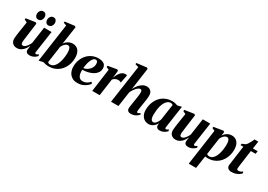

<svg xmlns="http://www.w3.org/2000/svg" viewBox="15 -1929 4596 3295"><g transform="rotate(30 2313.0 -281.5)"><path d="M158.5 11.5Q124.5 11.5 98.2 -2Q72 -15.5 56.8 -40.8Q41.5 -66 41 -101.5Q41 -117.5 43 -138.2Q45 -159 47.8 -182.5Q50.5 -206 54 -229Q57.5 -252 60.5 -272L89 -454.5L33 -482L37.5 -508L220.5 -535L242.5 -519.5L211.5 -285.5Q209 -264.5 205.8 -241.2Q202.5 -218 199.8 -195.8Q197 -173.5 195 -156.2Q193 -139 193 -130Q193 -112 196.5 -100.2Q200 -88.5 208.2 -82.8Q216.5 -77 231 -77Q252.5 -77 273.8 -94.8Q295 -112.5 313.5 -139.8Q332 -167 345 -195.5L393 -526H540.5L478 -94.5Q476 -77.5 481.8 -69.8Q487.5 -62 496.5 -62Q505.5 -62 516.8 -67.8Q528 -73.5 541.5 -86L554 -59Q543 -44 522 -27.8Q501 -11.5 472.8 -0.2Q444.5 11 411.5 11Q372.5 11 353.8 -5.2Q335 -21.5 333.5 -49Q333.5 -53.5 334.2 -63Q335 -72.5 336.8 -85Q338.5 -97.5 340.2 -110.8Q342 -124 344 -135.5L342 -136Q329.5 -108.5 312 -82.2Q294.5 -56 271.5 -34.8Q248.5 -13.5 220.5 -1Q192.5 11.5 158.5 11.5ZM230 -595.5Q200 -595.5 182.5 -618.2Q165 -641 165.5 -670.5Q166 -708 186.8 -735.2Q207.5 -762.5 243.5 -762.5Q278 -762.5 294.5 -739.2Q311 -716 311 -688.5Q311 -651.5 290.5 -623.5Q270 -595.5 230 -595.5ZM433 -595.5Q403 -595.5 385.5 -618.2Q368 -641 368.5 -670.5Q369 -708 389.5 -735.2Q410 -762.5 446.5 -762.5Q481 -762.5 497.5 -739.2Q514 -716 514 -688.5Q514 -651.5 493.5 -623.5Q473 -595.5 433 -595.5Z M803.5 -446.5Q817 -471 840.5 -491.2Q864 -511.5 894 -524Q924 -536.5 956.5 -536.5Q1004 -536.5 1039.2 -514.8Q1074.5 -493 1094 -449.2Q1113.5 -405.5 1113.5 -339.5Q1113.5 -285.5 1099.8 -234.2Q1086 -183 1059 -138.5Q1032 -94 992.5 -60.5Q953 -27 901.5 -8Q850 11 787 11Q758.5 11 728.8 4.8Q699 -1.5 676 -9L592 11.5L701 -749L640.5 -769L646 -794L833.5 -817L855.5 -803ZM747.5 -49Q753.5 -41.5 765 -35.8Q776.5 -30 794.5 -30Q829.5 -30 856.2 -49.8Q883 -69.5 902 -102.8Q921 -136 933 -178Q945 -220 950.8 -265.8Q956.5 -311.5 956.5 -355Q956.5 -408 943 -439.5Q929.5 -471 897 -471Q876 -471 855.2 -456Q834.5 -441 818.5 -419.2Q802.5 -397.5 794.5 -376Z M1582.5 -100Q1568.5 -79.5 1538 -53.2Q1507.5 -27 1462 -7.8Q1416.5 11.5 1358 11.5Q1305.5 11.5 1268 -6.2Q1230.5 -24 1206.5 -54Q1182.5 -84 1171.2 -121.8Q1160 -159.5 1160 -199.5Q1160 -272 1183 -333.8Q1206 -395.5 1247.5 -441.5Q1289 -487.5 1345.5 -513Q1402 -538.5 1468 -538.5Q1520.5 -538.5 1553.2 -524Q1586 -509.5 1601.2 -484.5Q1616.5 -459.5 1617 -427.5Q1617.5 -382 1597.8 -348.8Q1578 -315.5 1545.5 -292.5Q1513 -269.5 1473.8 -255.5Q1434.5 -241.5 1394.2 -235Q1354 -228.5 1320 -227.5Q1318.5 -192 1323 -161.5Q1327.5 -131 1339.2 -108.2Q1351 -85.5 1371.2 -72.8Q1391.5 -60 1421 -60Q1453.5 -60 1480 -70.5Q1506.5 -81 1527.2 -97.5Q1548 -114 1563 -131.5ZM1436 -495.5Q1409.5 -495.5 1389.5 -473.2Q1369.5 -451 1355.2 -415.8Q1341 -380.5 1332.5 -339.8Q1324 -299 1321.5 -261.5Q1341 -264 1363 -273Q1385 -282 1405.8 -297Q1426.5 -312 1443.2 -332.2Q1460 -352.5 1469.8 -377.8Q1479.5 -403 1479 -432.5Q1478.5 -466.5 1467 -481Q1455.5 -495.5 1436 -495.5Z M1650 0 1712.5 -454.5 1658.5 -479 1663 -505 1838 -535 1860 -518 1850.5 -428.5 1843 -370Q1853 -399 1867.8 -428.2Q1882.5 -457.5 1902.2 -481.8Q1922 -506 1946.2 -520.8Q1970.5 -535.5 1999 -535.5Q2012.5 -535.5 2021.2 -532.5Q2030 -529.5 2034 -527L2002 -368.5Q1999 -372.5 1982.5 -379Q1966 -385.5 1945 -385.5Q1929.5 -385.5 1914.8 -381.8Q1900 -378 1886.8 -371.2Q1873.5 -364.5 1862.8 -355.5Q1852 -346.5 1844 -336.5L1797 0Z M2415 11Q2391.5 11 2374.8 3.2Q2358 -4.5 2349.5 -19.5Q2341 -34.5 2341 -56Q2341 -66.5 2343.5 -84.8Q2346 -103 2349.2 -126.2Q2352.5 -149.5 2356.5 -173.5Q2360.5 -197.5 2363.5 -218.5Q2367.5 -242 2371 -265.5Q2374.5 -289 2377.8 -311.2Q2381 -333.5 2382.8 -352.5Q2384.5 -371.5 2384.5 -385.5Q2384 -406 2380.8 -418.2Q2377.5 -430.5 2369.8 -436Q2362 -441.5 2348.5 -441.5Q2332 -441.5 2312.8 -428.5Q2293.5 -415.5 2274.5 -394Q2255.5 -372.5 2239.2 -346.5Q2223 -320.5 2212 -293.5L2169 0H2022L2130 -748.5L2062.5 -768.5L2067 -793.5L2261.5 -817L2284 -803L2222.5 -365Q2236 -395.5 2256.5 -425.5Q2277 -455.5 2303 -480.5Q2329 -505.5 2359.5 -520.5Q2390 -535.5 2424 -535.5Q2461 -535.5 2486.2 -521Q2511.5 -506.5 2524.5 -479.5Q2537.5 -452.5 2537.5 -414Q2537.5 -391 2534.2 -362.2Q2531 -333.5 2526.2 -303.2Q2521.5 -273 2517 -245Q2514 -226 2510.8 -204.2Q2507.5 -182.5 2504.2 -161.5Q2501 -140.5 2498.5 -122.2Q2496 -104 2495 -91Q2495 -73.5 2500.8 -67.8Q2506.5 -62 2513.5 -62Q2522 -62 2533 -67.2Q2544 -72.5 2558.5 -86L2571 -59Q2561.5 -48 2540.8 -31.2Q2520 -14.5 2488.8 -1.8Q2457.5 11 2415 11Z M3056.5 -96Q3054 -76.5 3059 -69.2Q3064 -62 3073.5 -62Q3083.5 -62 3094.2 -67.2Q3105 -72.5 3118.5 -85.5L3131 -58.5Q3120.5 -44.5 3100.2 -28.2Q3080 -12 3051.8 -0.5Q3023.5 11 2988 11Q2949.5 11 2932.2 -10.2Q2915 -31.5 2916.5 -62L2922 -96.5Q2910 -71.5 2888.5 -46.8Q2867 -22 2837.2 -5.5Q2807.5 11 2771 11Q2723.5 11 2686.2 -11.8Q2649 -34.5 2627.8 -77.2Q2606.5 -120 2606.5 -179.5Q2606.5 -235 2620 -287.2Q2633.5 -339.5 2660 -384.2Q2686.5 -429 2725.8 -462.8Q2765 -496.5 2816.8 -515.5Q2868.5 -534.5 2931.5 -534.5Q2961.5 -534.5 2988.5 -528.2Q3015.5 -522 3037 -513.5L3120 -532.5ZM2965.5 -478Q2960.5 -484.5 2950.2 -490Q2940 -495.5 2924.5 -495.5Q2887.5 -495.5 2860.8 -475Q2834 -454.5 2815.2 -420Q2796.5 -385.5 2785.2 -343Q2774 -300.5 2769.2 -255.8Q2764.5 -211 2764.5 -170.5Q2764.5 -128.5 2772.2 -103.5Q2780 -78.5 2793.2 -67.8Q2806.5 -57 2823 -57Q2837 -57 2851 -65.5Q2865 -74 2878 -88.8Q2891 -103.5 2901.8 -123Q2912.5 -142.5 2919.5 -164.5Z M3302.5 11.5Q3268.5 11.5 3242.2 -2Q3216 -15.5 3200.8 -40.8Q3185.5 -66 3185 -101.5Q3185 -117.5 3187 -138.2Q3189 -159 3191.8 -182.5Q3194.5 -206 3198 -229Q3201.5 -252 3204.5 -272L3233 -454.5L3177 -482L3181.5 -508L3364.5 -535L3386.5 -519.5L3355.5 -285.5Q3353 -264.5 3349.8 -241.2Q3346.5 -218 3343.8 -195.8Q3341 -173.5 3339 -156.2Q3337 -139 3337 -130Q3337 -112 3340.5 -100.2Q3344 -88.5 3352.2 -82.8Q3360.5 -77 3375 -77Q3396.5 -77 3417.8 -94.8Q3439 -112.5 3457.5 -139.8Q3476 -167 3489 -195.5L3537 -526H3684.5L3622 -94.5Q3620 -77.5 3625.8 -69.8Q3631.5 -62 3640.5 -62Q3649.5 -62 3660.8 -67.8Q3672 -73.5 3685.5 -86L3698 -59Q3687 -44 3666 -27.8Q3645 -11.5 3616.8 -0.2Q3588.5 11 3555.5 11Q3516.5 11 3497.8 -5.2Q3479 -21.5 3477.5 -49Q3477.5 -53.5 3478.2 -63Q3479 -72.5 3480.8 -85Q3482.5 -97.5 3484.2 -110.8Q3486 -124 3488 -135.5L3486 -136Q3473.5 -108.5 3456 -82.2Q3438.5 -56 3415.5 -34.8Q3392.5 -13.5 3364.5 -1Q3336.5 11.5 3302.5 11.5Z M3708.5 254 3809 -455 3754.5 -479.5 3759 -505 3942 -535 3964 -519.5 3954 -445Q3969 -470 3992.5 -490.8Q4016 -511.5 4045.5 -524Q4075 -536.5 4108.5 -536.5Q4156 -536.5 4191.5 -514.5Q4227 -492.5 4246.5 -448.8Q4266 -405 4266 -339Q4266 -285.5 4252 -234Q4238 -182.5 4211.2 -138.2Q4184.5 -94 4145 -60.2Q4105.5 -26.5 4054 -7.8Q4002.5 11 3940 11Q3928 11 3915.5 9.5Q3903 8 3891 6L3854 254ZM3898.5 -48.5Q3906.5 -40.5 3918.8 -35.2Q3931 -30 3948.5 -30Q3983 -30 4009 -49.8Q4035 -69.5 4053.8 -102.5Q4072.5 -135.5 4084.5 -177.5Q4096.5 -219.5 4102.2 -264.8Q4108 -310 4108 -352.5Q4108 -389 4102.2 -415.5Q4096.5 -442 4083.8 -456.5Q4071 -471 4049.5 -471Q4027.5 -471 4006.5 -455.8Q3985.5 -440.5 3969.5 -418.5Q3953.5 -396.5 3945.5 -375Z M4485 -186.5Q4482 -164.5 4479.8 -146.8Q4477.5 -129 4476 -115.8Q4474.5 -102.5 4474.5 -94Q4474.5 -79.5 4483.8 -72.5Q4493 -65.5 4506.5 -65.5Q4527 -65.5 4547.8 -74.2Q4568.5 -83 4584.5 -98.5L4596.5 -67.5Q4578 -45.5 4549.8 -27.5Q4521.5 -9.5 4486.5 0.8Q4451.5 11 4411.5 11Q4370.5 11 4344.5 -9.5Q4318.5 -30 4320.5 -71Q4321 -75.5 4322 -83.8Q4323 -92 4325 -105.8Q4327 -119.5 4329.8 -139.8Q4332.5 -160 4336.5 -189L4374.5 -466.5H4318.5L4325 -497L4392.5 -526Q4408 -540.5 4424.5 -565.8Q4441 -591 4455.2 -619.2Q4469.5 -647.5 4479 -671H4553.5L4532 -522.5H4626L4617.5 -466.5H4523.5Z"/></g></svg>

Font: Merriweather 96pt ExtraBold
Style: Italic
Weight: 800
Italic angle: -7.8°
Version: Version 2.101